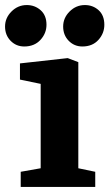

<svg xmlns="http://www.w3.org/2000/svg" viewBox="-60 -740 433 760"><path d="M22 0V-60L101 -74V-408L19 -425V-489L208 -510L250 -494V-74L317 -60V0ZM266 -556Q234 -556 212 -578.5Q190 -601 190 -635Q190 -669 215.5 -694.5Q241 -720 276 -720Q308 -720 330.5 -699.5Q353 -679 353 -642Q353 -608 329.5 -582Q306 -556 266 -556ZM36 -556Q4 -556 -18 -578.5Q-40 -601 -40 -635Q-40 -669 -14.5 -694.5Q11 -720 46 -720Q78 -720 101 -699.5Q124 -679 124 -642Q124 -608 100 -582Q76 -556 36 -556Z"/></svg>

Font: Faustina Light ExtraBold
Style: Regular
Weight: 800
Version: Version 1.200